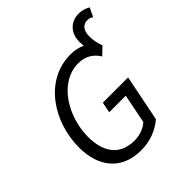

<svg xmlns="http://www.w3.org/2000/svg" viewBox="-217 -948 1107 1107"><g transform="rotate(-45 336.0 -394.5)"><path d="M300 12C375 12 439 -15 486 -55L543 -339H337L324 -274H459L423 -95C397 -72 359 -55 312 -55C186 -55 137 -144 137 -260C137 -419 238 -600 398 -600C455 -600 496 -574 523 -530L569 -574C556 -609 552 -637 552 -664C552 -711 573 -739 609 -739C626 -739 634 -735 646 -727L672 -781C654 -792 629 -801 602 -801C531 -801 489 -749 489 -683C489 -673 490 -661 491 -649C465 -661 436 -668 402 -668C191 -668 57 -462 57 -253C57 -93 142 12 300 12Z"/></g></svg>

Font: Source Sans Pro
Style: Italic
Weight: 400
Italic angle: -11°
Designer: Paul D. Hunt
Foundry: Adobe Systems Incorporated
Version: Version 3.006;hotconv 1.0.111;makeotfexe 2.5.65597